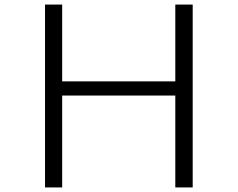

<svg xmlns="http://www.w3.org/2000/svg" viewBox="-20 -790 1040 840"><path d="M823 30V-770H747V-434H252V-770H177V30H252V-372H747V30Z"/></svg>

Font: LINE Seed JP App_OTF Regular
Style: Regular
Weight: 400
Designer: LY Corporation & Fontrix & Fontworks
Version: Version 1.002